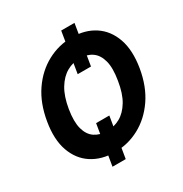

<svg xmlns="http://www.w3.org/2000/svg" viewBox="-200 -956 1127 1185"><g transform="rotate(-30 363.5 -363.0)"><path d="M399.9 -203.6 353 80.1H258.8L305.7 -203.6ZM499.5 -806.2 453.1 -522H358.4L404.8 -806.2ZM708 -362.8Q688 -243.7 630.9 -160.6Q573.7 -77.6 492.4 -33.9Q411.1 9.8 317.4 9.8Q223.6 9.8 156 -33.9Q88.4 -77.6 58.6 -161.1Q28.8 -244.6 48.8 -362.8Q68.4 -481.9 125.5 -565.4Q182.6 -648.9 264.9 -693.1Q347.2 -737.3 440.4 -737.3Q534.2 -737.3 601.3 -693.1Q668.5 -648.9 698 -565.4Q727.5 -481.9 708 -362.8ZM553.2 -362.8Q567.4 -446.3 553.7 -498.5Q540 -550.8 504.6 -575.7Q469.2 -600.6 418.5 -600.1Q367.7 -600.6 324 -575.7Q280.3 -550.8 248.5 -498.3Q216.8 -445.8 203.1 -362.8Q189.5 -278.8 203.6 -227.1Q217.8 -175.3 253.7 -151.1Q289.6 -127 339.8 -127Q391.1 -127 434.3 -151.1Q477.5 -175.3 508.8 -227.1Q540 -278.8 553.2 -362.8Z"/></g></svg>

Font: Inter Tight
Style: Bold Italic
Weight: 700
Italic angle: -9.39999°
Designer: Rasmus Andersson
Foundry: rsms
Version: Version 3.004